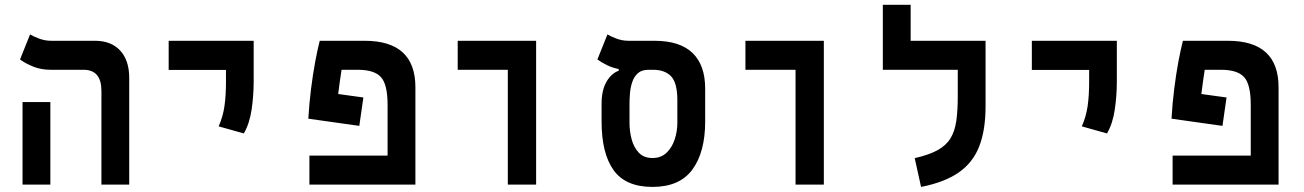

<svg xmlns="http://www.w3.org/2000/svg" viewBox="-20 -752 5313 782"><path d="M393.1 0V-381.8Q393.1 -467.8 320.3 -467.8H186.5Q147.5 -467.8 115.7 -480.5Q84 -493.2 61.5 -509.8L102.5 -611.8Q113.8 -604.5 138.2 -595.2Q162.6 -585.9 188 -585.9H367.2Q432.6 -585.9 469.5 -546.1Q506.3 -506.3 506.3 -434.6V0ZM71.8 0V-336.4H185.1V0Z M973.1 -208.5 870.6 -237.3Q888.2 -277.3 894.3 -320.3Q900.4 -363.3 900.4 -419.9V-467.3H667V-585.9H1013.2V-419.9Q1013.2 -363.3 1004.9 -306.2Q996.6 -249 973.1 -208.5Z M1460 -355 1443.4 -239.3 1235.8 -268.6Q1239.3 -330.1 1246.8 -390.1Q1254.4 -450.2 1263.9 -501Q1273.4 -551.8 1282.2 -585.9H1465.3Q1671.9 -585.9 1671.9 -396.5V0H1240.2V-118.2H1558.6V-325.2Q1558.6 -408.2 1531.5 -438Q1504.4 -467.8 1437.5 -467.8H1371.1Q1367.7 -445.8 1364.3 -421.6Q1360.8 -397.5 1357.4 -369.1Z M2048.3 0V-467.8H1844.2V-585.9H2163.6V0Z M2637.7 9.3Q2527.8 9.3 2479 -59.1Q2430.2 -127.4 2430.2 -257.3V-329.6Q2430.2 -384.3 2450 -418.7Q2469.7 -453.1 2500 -463.9V-470.7Q2473.6 -476.1 2451.9 -486.8Q2430.2 -497.6 2413.1 -509.8L2454.1 -611.8Q2465.3 -604.5 2489.7 -595.2Q2514.2 -585.9 2539.6 -585.9H2645.5Q2749 -585.9 2800.5 -536.4Q2852.1 -486.8 2852.1 -391.1V-257.3Q2852.1 -132.8 2800.3 -61.8Q2748.5 9.3 2637.7 9.3ZM2637.7 -108.4Q2672.4 -108.4 2694.8 -129.9Q2717.3 -151.4 2728 -184.3Q2738.8 -217.3 2738.8 -251.5V-342.8Q2738.8 -415 2713.1 -441.4Q2687.5 -467.8 2640.1 -467.8H2621.6Q2593.8 -467.8 2578.1 -453.9Q2562.5 -439.9 2555.2 -418.2Q2547.9 -396.5 2545.9 -372.6Q2543.9 -348.6 2543.9 -329.1V-251.5Q2543.9 -217.3 2552.7 -184.3Q2561.5 -151.4 2582 -129.9Q2602.5 -108.4 2637.7 -108.4Z M3220.2 0V-467.8H3016.1V-585.9H3335.4V0Z M3994.1 -585.9V-318.4Q3994.1 -222.2 3968.3 -155.8Q3942.4 -89.4 3884.5 -49.3Q3826.7 -9.3 3731.4 9.3L3705.6 -107.9Q3763.7 -121.1 3798.6 -140.4Q3833.5 -159.7 3851.3 -188.7Q3869.1 -217.8 3875 -260Q3880.9 -302.2 3880.9 -360.8V-467.8H3575.7V-732.4H3689V-585.9Z M4488.8 -208.5 4386.2 -237.3Q4403.8 -277.3 4409.9 -320.3Q4416 -363.3 4416 -419.9V-467.3H4182.6V-585.9H4528.8V-419.9Q4528.8 -363.3 4520.5 -306.2Q4512.2 -249 4488.8 -208.5Z M4975.6 -355 4959 -239.3 4751.5 -268.6Q4754.9 -330.1 4762.5 -390.1Q4770 -450.2 4779.5 -501Q4789.1 -551.8 4797.9 -585.9H4981Q5187.5 -585.9 5187.5 -396.5V0H4755.9V-118.2H5074.2V-325.2Q5074.2 -408.2 5047.1 -438Q5020 -467.8 4953.1 -467.8H4886.7Q4883.3 -445.8 4879.9 -421.6Q4876.5 -397.5 4873 -369.1Z"/></svg>

Font: CaskaydiaCove NFP SemiBold
Style: Regular
Weight: 600
Designer: Aaron Bell
Foundry: Saja Typeworks
Version: Version 2111.001; VTT 6.35;Nerd Fonts 3.1.1